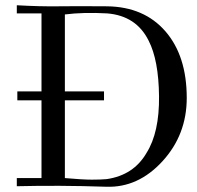

<svg xmlns="http://www.w3.org/2000/svg" viewBox="-20 -709 749 731"><path d="M691 -336Q691 -196 598.5 -95Q506 6 385 2Q203 -4 44 0V-31H138V-327H46V-361H138V-658H44V-689Q133 -684 202 -685Q271 -686 388 -685Q529 -683 610 -589.5Q691 -496 691 -336ZM538 -127Q587 -205 585.5 -342.5Q584 -480 546 -554Q499 -649 388 -658Q298 -663 227 -654V-361H376V-327H227V-31Q295 -25 329.5 -25Q364 -25 386 -27Q489 -42 538 -127Z"/></svg>

Font: GFS Didot
Style: Regular
Weight: 400
Designer: Takis Katsoulidis and George D. Matthiopoulos
Foundry: Takis Katsoulidis and George D. Matthiopoulos
Version: Version 1.0